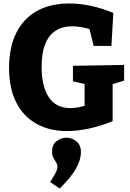

<svg xmlns="http://www.w3.org/2000/svg" viewBox="-20 -740 746 1103"><path d="M364 13Q265 13 190 -28.5Q115 -70 73.5 -151Q32 -232 32 -350Q32 -467 73 -550Q114 -633 191.5 -676.5Q269 -720 378 -720Q438 -720 501.5 -706.5Q565 -693 631 -666L620 -476H518L490 -589L517 -566Q485 -577 453.5 -583Q422 -589 394 -589Q339 -589 299.5 -563.5Q260 -538 239.5 -486Q219 -434 219 -354Q219 -245 260 -182Q301 -119 385 -119Q407 -119 432.5 -124Q458 -129 486 -138L466 -103V-280L493 -251L399 -273V-362L693 -367V-277L611 -251L627 -280V-44Q556 -15 489 -1Q422 13 364 13ZM323 343 268 306Q292 268 301 250Q310 232 310 218Q310 205 302.5 193.5Q295 182 287 167Q279 152 279 130Q279 91 305 71Q331 51 362 51Q393 51 419 72Q445 93 445 135Q445 176 418 226Q391 276 323 343Z"/></svg>

Font: Bitter Thin ExtraBold
Style: Regular
Weight: 800
Version: Version 3.020